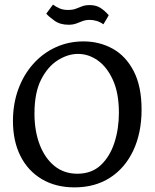

<svg xmlns="http://www.w3.org/2000/svg" viewBox="-20 -798 670 830"><path d="M302 12Q221 12 161 -23.5Q101 -59 68.5 -123.5Q36 -188 36 -275Q36 -349 59 -412Q82 -475 123.5 -521.5Q165 -568 220.5 -593.5Q276 -619 341 -619Q410 -619 467 -587.5Q524 -556 558 -490.5Q592 -425 592 -324Q592 -224 556.5 -148Q521 -72 456 -30Q391 12 302 12ZM314 -47Q376 -47 415.5 -84Q455 -121 474.5 -181Q494 -241 494 -310Q494 -395 468.5 -451.5Q443 -508 403 -536.5Q363 -565 317 -565Q274 -565 230.5 -538Q187 -511 158 -454.5Q129 -398 129 -307Q129 -232 151.5 -173Q174 -114 215.5 -80.5Q257 -47 314 -47ZM276 -691Q240 -691 215.5 -708.5Q191 -726 180 -739L209 -778Q223 -768 238 -761.5Q253 -755 274 -755Q295 -755 308.5 -760.5Q322 -766 335.5 -771Q349 -776 368 -776Q395 -776 414 -764Q433 -752 450 -732Q446 -725 439 -713Q432 -701 427 -693Q411 -704 396 -708Q381 -712 368 -712Q351 -712 337.5 -707Q324 -702 310 -696.5Q296 -691 276 -691Z"/></svg>

Font: Maname
Style: Regular
Weight: 400
Designer: Pathum Egodawatta
Foundry: mooniak
Version: Version 1.000; ttfautohint (v1.8.4.7-5d5b)